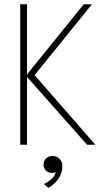

<svg xmlns="http://www.w3.org/2000/svg" viewBox="-20 -680 485 902"><path d="M142.5 -327 428 0H389L107 -318.5V0H75V-660H107V-330.5L373.5 -660H412ZM207 202.5 186.5 184.5Q202.5 177.5 220.2 162.5Q238 147.5 241.5 128.5Q233 132.5 223 132.5Q206.5 132.5 195.5 120.5Q184.5 108.5 184.5 95Q184.5 75.5 196.5 64Q208.5 52.5 227 52.5Q246 52.5 259.5 66Q273 79.5 273 99Q273 123 263.8 143Q254.5 163 239.5 178Q224.5 193 207 202.5Z"/></svg>

Font: League Spartan Thin Thin
Style: Regular
Weight: 250
Version: Version 2.002